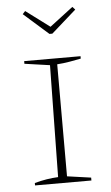

<svg xmlns="http://www.w3.org/2000/svg" viewBox="-52 -758 461 794"><g transform="rotate(-5 178.0 -361.0)"><path d="M61 0V-10Q86 -17 111 -21Q136 -25 159 -26L166 -490L61 -505V-516H295V-506Q275 -502 249.5 -497.5Q224 -493 196 -491V-26L295 -12V0ZM175 -619 72 -710 83 -722 182 -648 279 -722 290 -710 187 -619Z"/></g></svg>

Font: Piazzolla SC Thin
Style: Regular
Weight: 100
Designer: Juan Pablo del Peral
Foundry: Huerta Tipografica
Version: Version 1.330